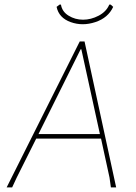

<svg xmlns="http://www.w3.org/2000/svg" viewBox="-20 -818 594 838"><path d="M463 -798 474 -788Q452 -740 396 -721.5Q340 -703 288.5 -721.5Q237 -740 227 -788L240 -798H246Q251 -767 279.5 -749.5Q308 -732 342.5 -732Q377 -732 410.5 -749.5Q444 -767 457 -798ZM349 -637 487 0H464L458 -43L421 -213H138L53 -43L33 0H9L328 -637ZM332 -603 148 -233H416L335 -603Z"/></svg>

Font: Alegreya Sans Thin
Style: Italic
Weight: 100
Italic angle: -7°
Designer: Juan Pablo del Peral
Foundry: Huerta Tipografica
Version: Version 2.007